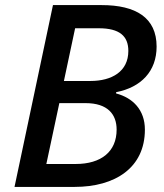

<svg xmlns="http://www.w3.org/2000/svg" viewBox="-20 -734 646 754"><path d="M37 0H273C432 0 549 -75 549 -225C549 -303 501 -350 436 -367V-372C534 -391 595 -454 595 -551C595 -665 513 -714 379 -714H188ZM335 -416H231L275 -623H368C450 -623 484 -592 484 -534C484 -453 419 -416 335 -416ZM277 -90H162L213 -329H316C403 -329 438 -285 438 -225C438 -139 378 -90 277 -90Z"/></svg>

Font: Noto Sans Medium
Style: Italic
Weight: 500
Italic angle: -12°
Designer: Monotype Design Team
Foundry: Monotype Imaging Inc.
Version: Version 2.013